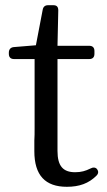

<svg xmlns="http://www.w3.org/2000/svg" viewBox="-20 -697 410 738"><path d="M237 21C285 21 321 8 351 -22C359 -30 359 -39 353 -47C347 -54 338 -55 327 -49C309 -40 292 -35 269 -35C223 -35 201 -58 201 -117V-470H323C336 -470 343 -477 343 -490V-501C343 -514 336 -521 323 -521H201L204 -657C204 -671 198 -677 185 -677H165C153 -677 146 -671 144 -659L118 -523L33 -516C21 -515 14 -507 14 -495V-490C14 -477 21 -470 34 -470H113V-204C113 -186 113 -171 112 -157V-116C112 -23 154 21 237 21Z"/></svg>

Font: 寒蝉锦书宋 Text
Style: Regular
Weight: 400
Designer: 寒蝉锦书宋{Warren} 思源宋体{Ryoko NISHIZUKA 西塚涼子 (kana & ideographs); Frank Grießhammer (Latin, Greek & Cyrillic); Wenlong ZHANG 
Foundry: Adobe & ChillType
Version: Version 2.000;Glyphs 3.1.1 (3135)